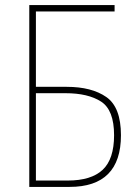

<svg xmlns="http://www.w3.org/2000/svg" viewBox="-20 -734 540 754"><path d="M253 0Q455 0 455 -203Q455 -313 397.5 -353Q340 -393 242 -393H121V-689H430V-714H95V0ZM121 -368H237Q326 -368 377 -335Q428 -302 428 -203Q428 -109 383 -67Q338 -25 246 -25H121Z"/></svg>

Font: Noto Sans Mono UI Condensed Thin
Style: Regular
Weight: 250
Width: 3
Designer: Monotype Design team
Foundry: Monotype Imaging Inc.
Version: 1.000